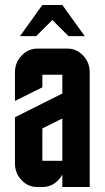

<svg xmlns="http://www.w3.org/2000/svg" viewBox="-20 -750 420 770"><path d="M149.9 -730H230L319.8 -605H254.9L189.9 -669.9L125 -605H60.1ZM129.9 0Q92.3 0 66.4 -27.3Q40 -55.2 40 -95.2V-279.8L230 -375V-450.2H149.9V-399.9L40 -345.2V-460Q40 -499 66.4 -526.9Q93.3 -555.2 129.9 -555.2H250Q287.1 -555.2 313.5 -527.3Q339.8 -499.5 339.8 -460V0H230V-50.8Q224.1 -38.1 213.4 -27.3Q187.5 0 149.9 0ZM149.9 -234.9V-105H230V-274.9Z"/></svg>

Font: Horta
Style: Regular
Weight: 600
Width: 3
Version: Version 0.11